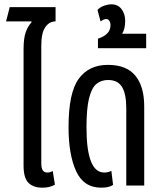

<svg xmlns="http://www.w3.org/2000/svg" viewBox="-20 -858 751 888"><path d="M199 -60Q212 -60 224 -67L234 -4Q211 10 176 10Q134 10 111.5 -12.5Q89 -35 89 -92V-548V-630Q89 -681 99 -709Q109 -737 126 -755L125 -759H8L25 -825H237V-759Q208 -759 189.5 -732.5Q171 -706 171 -647V-103Q171 -80 178 -70Q185 -60 199 -60Z M297 -270Q297 -429 344 -493.5Q391 -558 479 -558Q565 -558 606 -508Q647 -458 647 -366V0H564V-358Q564 -423 544.5 -455.5Q525 -488 480 -488Q448 -488 426 -470Q404 -452 392 -404Q380 -356 380 -269Q380 -60 462 -60Q481 -60 495 -68L503 -3Q485 10 448 10Q367 10 332 -66.5Q297 -143 297 -270Z M656 -702V-635H433V-679Q491 -698 491 -741Q491 -754 485.5 -762Q480 -770 471 -770Q463 -770 455 -765Q447 -760 445 -759L431 -812Q444 -826 462 -832Q480 -838 496 -838Q525 -838 542 -816Q559 -794 559 -761Q559 -725 545 -702Z"/></svg>

Font: Noto Sans Thai Cond
Style: Regular
Weight: 400
Width: 3
Designer: Monotype Design Team
Foundry: Monotype Imaging Inc.
Version: Version 1.000